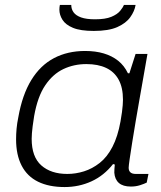

<svg xmlns="http://www.w3.org/2000/svg" viewBox="-20 -744 652 776"><path d="M241 12Q178 12 134 -9.5Q90 -31 67.5 -74.5Q45 -118 45 -181Q45 -202 47 -224Q49 -246 54 -270Q70 -361 106.5 -420.5Q143 -480 198 -509Q253 -538 324 -538Q366 -538 399.5 -528Q433 -518 457.5 -498.5Q482 -479 497 -448H503L528 -526H576L556 -412Q551 -383 543.5 -341Q536 -299 528.5 -254.5Q521 -210 514.5 -169.5Q508 -129 504 -101Q500 -73 500 -66Q500 -54 507 -47.5Q514 -41 529 -41H580L573 -6Q563 -1 546 4.5Q529 10 509 10Q477 10 460.5 -4.5Q444 -19 442 -46Q442 -53 442.5 -61.5Q443 -70 444 -79L437 -81Q400 -34 349.5 -11Q299 12 241 12ZM252 -41Q286 -41 319.5 -51.5Q353 -62 383 -85.5Q413 -109 434.5 -150.5Q456 -192 467 -253Q471 -275 473 -291Q475 -307 476 -319Q477 -331 477 -341Q477 -390 459.5 -422Q442 -454 409 -469.5Q376 -485 329 -485Q279 -485 236.5 -465Q194 -445 163 -399.5Q132 -354 118 -275Q114 -251 112 -234Q110 -217 109 -205.5Q108 -194 108 -183Q108 -110 147 -75.5Q186 -41 252 -41ZM359 -619Q305 -619 275 -631.5Q245 -644 232.5 -664Q220 -684 220 -705Q220 -710 220.5 -715Q221 -720 222 -724H268Q268 -707 277.5 -694Q287 -681 308 -673.5Q329 -666 364 -666Q406 -666 430 -676Q454 -686 465.5 -700Q477 -714 481 -724H528Q524 -699 506.5 -674.5Q489 -650 454 -634.5Q419 -619 359 -619Z"/></svg>

Font: Archivo SemiExpanded ExtraLight
Style: Italic
Weight: 250
Width: 6
Italic angle: -10°
Designer: Hector Gatti
Foundry: Omnibus-Type
Version: Version 2.001